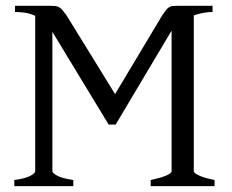

<svg xmlns="http://www.w3.org/2000/svg" viewBox="-20 -635 791 655"><path d="M28.8 0V-21Q64.9 -25.4 82.5 -34.7Q100.1 -43.9 100.1 -50.8V-581.1Q82 -589.4 64.2 -591.8Q46.4 -594.2 31.2 -594.2V-615.2H151.4Q161.6 -615.2 168.5 -614.5Q175.3 -613.8 180.9 -610.8Q186.5 -607.9 192.1 -601.6Q197.8 -595.2 206.1 -584L372.6 -314L534.2 -584Q542 -595.2 547.1 -601.6Q552.2 -607.9 557.4 -610.8Q562.5 -613.8 568.6 -614.5Q574.7 -615.2 585 -615.2H705.1V-594.2Q690.9 -594.2 674.6 -591.3Q658.2 -588.4 641.1 -582.5V-50.8Q641.1 -44.9 658.9 -36.4Q676.8 -27.8 711.9 -21V0H494.1V-21Q527.3 -27.8 546.4 -35.9Q565.4 -43.9 565.4 -50.8V-529.8L563.5 -527.3L374.5 -210H350.6L158.7 -526.4V-50.8Q158.7 -44.9 175.3 -35.6Q191.9 -26.4 230 -21V0Z"/></svg>

Font: Gentium Plus
Style: Regular
Weight: 400
Designer: J. Victor Gaultney, Annie Olsen, Iska Routamaa
Foundry: SIL International
Version: Version 1.510